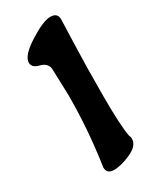

<svg xmlns="http://www.w3.org/2000/svg" viewBox="-143 -777 487 602"><g transform="rotate(-30 100.5 -476.0)"><path d="M43 -619Q20 -625 20 -643Q20 -668 72 -701Q124 -734 150 -734Q176 -734 176 -710Q176 -702 173 -622Q170 -542 170 -434Q170 -326 178 -287Q181 -282 181 -275Q181 -250 145.5 -234Q110 -218 84 -218Q58 -218 58 -242L60 -255Q77 -374 77 -493L74 -586Q74 -612 43 -619Z"/></g></svg>

Font: Chicle
Style: Regular
Weight: 400
Designer: Angel Koziupa and Alejandro Paul
Foundry: Angel Koziupa and Alejandro Paul
Version: Version 1.000